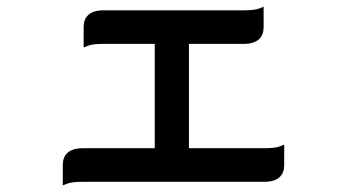

<svg xmlns="http://www.w3.org/2000/svg" viewBox="-20 -525 1040 575"><path d="M831.1 -91.8V-30.8Q831.1 -8.3 818.4 4.4Q803.2 19.5 771.5 19.5H227.5Q194.3 19.5 180.2 25.4L168 30.3V-30.8Q168 -53.2 180.7 -65.9Q195.8 -81.1 227.5 -81.1H443.4V-393.6H289.1Q256.8 -393.6 242.7 -387.7L230.5 -382.8V-443.8Q230.5 -466.3 243.2 -479Q258.3 -494.1 289.1 -494.1H710Q743.2 -494.1 757.3 -500L769.5 -504.9V-443.8Q769.5 -421.4 756.8 -408.7Q741.7 -393.6 710 -393.6H545.9V-81.1H771.5Q804.7 -81.1 818.8 -86.9Z"/></svg>

Font: YuPearl-SemiBold
Style: SemiBold
Weight: 600
Designer: Max Yao
Foundry: Max-Everyday
Version: Version 1.011; ttfautohint (v1.8.3)